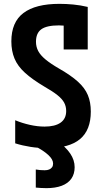

<svg xmlns="http://www.w3.org/2000/svg" viewBox="-20 -760 540 998"><path d="M224 10Q181 10 139 3.5Q97 -3 59 -15V-135Q95 -120 135 -111Q175 -102 212 -102Q266 -102 295 -122.5Q324 -143 324 -183Q324 -207 313.5 -226.5Q303 -246 278.5 -265.5Q254 -285 212 -309Q148 -347 110 -381.5Q72 -416 55.5 -455.5Q39 -495 39 -545Q39 -645 102 -692.5Q165 -740 289 -740Q324 -740 361 -736.5Q398 -733 436 -724V-503H311V-676L356 -622Q338 -625 320 -626.5Q302 -628 286 -628Q223 -628 195 -608Q167 -588 167 -543Q167 -517 178.5 -495Q190 -473 216.5 -451Q243 -429 288 -403Q349 -368 385 -335.5Q421 -303 436.5 -266Q452 -229 452 -180Q452 -84 396 -37Q340 10 224 10ZM221 218Q205 218 191.5 217Q178 216 166 215V121Q177 123 188.5 124Q200 125 212 125Q226 125 235.5 121Q245 117 250.5 109.5Q256 102 256 90Q256 69 231.5 46Q207 23 162 0L275 -30Q322 4 345 38Q368 72 368 109Q368 144 351 168.5Q334 193 301 205.5Q268 218 221 218Z"/></svg>

Font: M PLUS Code Latin SemiBold
Style: Regular
Weight: 600
Designer: Coji Morishita
Foundry: UNDERFOREST DESIGN
Version: Version 1.002; ttfautohint (v1.8.3)